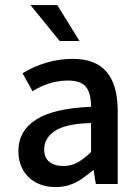

<svg xmlns="http://www.w3.org/2000/svg" viewBox="-20 -738 561 770"><path d="M110.4 -372.1 70.3 -444.3Q111.8 -470.2 164.1 -486.1Q216.3 -502 272 -502Q363.8 -502 408 -449.2Q452.1 -396.5 452.1 -292.5V0H364.3L355.5 -55.2H353Q326.2 -32.7 305.2 -18.8Q284.2 -4.9 259 3.7Q233.9 12.2 203.1 12.2Q158.7 12.2 124.8 -5.9Q90.8 -23.9 72.3 -56.6Q53.7 -89.4 53.7 -131.8Q53.7 -212.9 124.5 -258.3Q195.3 -303.7 345.2 -309.6Q345.2 -364.7 324.5 -389.9Q303.7 -415 252.4 -415Q214.8 -415 178.7 -403.8Q142.6 -392.6 110.4 -372.1ZM345.2 -244.6Q243.2 -241.7 200.2 -212.9Q157.2 -184.1 157.2 -139.2Q157.2 -105.5 178 -88.9Q198.7 -72.3 234.9 -72.3Q264.6 -72.3 290 -85.9Q315.4 -99.6 345.2 -128.4ZM219.2 -573.7 102.1 -717.8H209.5L298.8 -573.7Z"/></svg>

Font: Varta
Style: Bold
Weight: 700
Designer: Joana Correia, Viktoriya Grabowska, Eben Sorkin
Foundry: Sorkin Type
Version: Version 1.002; ttfautohint (v1.3) -l 8 -r 24 -G 200 -x 12 -H